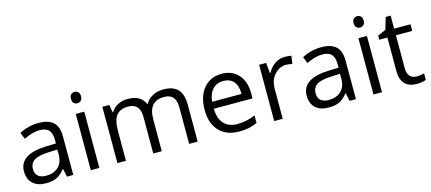

<svg xmlns="http://www.w3.org/2000/svg" viewBox="-55 -1244 3961 1764"><g transform="rotate(-15 1925.5 -362.0)"><path d="M415 0 398.9 -76.2H395Q355 -25.9 315.2 -8.1Q275.4 9.8 215.8 9.8Q136.2 9.8 91.1 -31.2Q45.9 -72.3 45.9 -147.9Q45.9 -310.1 305.2 -317.9L396 -320.8V-354Q396 -417 368.9 -447Q341.8 -477.1 282.2 -477.1Q215.3 -477.1 130.9 -436L106 -498Q145.5 -519.5 192.6 -531.7Q239.7 -543.9 287.1 -543.9Q382.8 -543.9 429 -501.5Q475.1 -459 475.1 -365.2V0ZM231.9 -57.1Q307.6 -57.1 350.8 -98.6Q394 -140.1 394 -214.8V-263.2L313 -259.8Q216.3 -256.3 173.6 -229.7Q130.9 -203.1 130.9 -147Q130.9 -103 157.5 -80.1Q184.1 -57.1 231.9 -57.1Z M723.1 0H642.1V-535.2H723.1ZM635.3 -680.2Q635.3 -708 648.9 -720.9Q662.6 -733.9 683.1 -733.9Q702.6 -733.9 716.8 -720.7Q731 -707.5 731 -680.2Q731 -652.8 716.8 -639.4Q702.6 -626 683.1 -626Q662.6 -626 648.9 -639.4Q635.3 -652.8 635.3 -680.2Z M1577.1 0V-348.1Q1577.1 -412.1 1549.8 -444.1Q1522.5 -476.1 1464.8 -476.1Q1389.2 -476.1 1353 -432.6Q1316.9 -389.2 1316.9 -298.8V0H1235.8V-348.1Q1235.8 -412.1 1208.5 -444.1Q1181.2 -476.1 1123 -476.1Q1046.9 -476.1 1011.5 -430.4Q976.1 -384.8 976.1 -280.8V0H895V-535.2H960.9L974.1 -461.9H978Q1001 -501 1042.7 -522.9Q1084.5 -544.9 1136.2 -544.9Q1261.7 -544.9 1300.3 -454.1H1304.2Q1328.1 -496.1 1373.5 -520.5Q1418.9 -544.9 1477.1 -544.9Q1567.9 -544.9 1613 -498.3Q1658.2 -451.7 1658.2 -349.1V0Z M2051.3 9.8Q1932.6 9.8 1864 -62.5Q1795.4 -134.8 1795.4 -263.2Q1795.4 -392.6 1859.1 -468.8Q1922.9 -544.9 2030.3 -544.9Q2130.9 -544.9 2189.5 -478.8Q2248 -412.6 2248 -304.2V-252.9H1879.4Q1881.8 -158.7 1927 -109.9Q1972.2 -61 2054.2 -61Q2140.6 -61 2225.1 -97.2V-24.9Q2182.1 -6.3 2143.8 1.7Q2105.5 9.8 2051.3 9.8ZM2029.3 -477.1Q1964.8 -477.1 1926.5 -435.1Q1888.2 -393.1 1881.3 -318.8H2161.1Q2161.1 -395.5 2127 -436.3Q2092.8 -477.1 2029.3 -477.1Z M2630.4 -544.9Q2666 -544.9 2694.3 -539.1L2683.1 -463.9Q2649.9 -471.2 2624.5 -471.2Q2559.6 -471.2 2513.4 -418.5Q2467.3 -365.7 2467.3 -287.1V0H2386.2V-535.2H2453.1L2462.4 -436H2466.3Q2496.1 -488.3 2538.1 -516.6Q2580.1 -544.9 2630.4 -544.9Z M3103.5 0 3087.4 -76.2H3083.5Q3043.5 -25.9 3003.7 -8.1Q2963.9 9.8 2904.3 9.8Q2824.7 9.8 2779.5 -31.2Q2734.4 -72.3 2734.4 -147.9Q2734.4 -310.1 2993.7 -317.9L3084.5 -320.8V-354Q3084.5 -417 3057.4 -447Q3030.3 -477.1 2970.7 -477.1Q2903.8 -477.1 2819.3 -436L2794.4 -498Q2834 -519.5 2881.1 -531.7Q2928.2 -543.9 2975.6 -543.9Q3071.3 -543.9 3117.4 -501.5Q3163.6 -459 3163.6 -365.2V0ZM2920.4 -57.1Q2996.1 -57.1 3039.3 -98.6Q3082.5 -140.1 3082.5 -214.8V-263.2L3001.5 -259.8Q2904.8 -256.3 2862.1 -229.7Q2819.3 -203.1 2819.3 -147Q2819.3 -103 2845.9 -80.1Q2872.6 -57.1 2920.4 -57.1Z M3411.6 0H3330.6V-535.2H3411.6ZM3323.7 -680.2Q3323.7 -708 3337.4 -720.9Q3351.1 -733.9 3371.6 -733.9Q3391.1 -733.9 3405.3 -720.7Q3419.4 -707.5 3419.4 -680.2Q3419.4 -652.8 3405.3 -639.4Q3391.1 -626 3371.6 -626Q3351.1 -626 3337.4 -639.4Q3323.7 -652.8 3323.7 -680.2Z M3756.3 -57.1Q3777.8 -57.1 3797.9 -60.3Q3817.9 -63.5 3829.6 -66.9V-4.9Q3816.4 1.5 3790.8 5.6Q3765.1 9.8 3744.6 9.8Q3589.4 9.8 3589.4 -153.8V-472.2H3512.7V-511.2L3589.4 -544.9L3623.5 -659.2H3670.4V-535.2H3825.7V-472.2H3670.4V-157.2Q3670.4 -108.9 3693.4 -83Q3716.3 -57.1 3756.3 -57.1Z"/></g></svg>

Font: f01972551
Style: Regular
Weight: 400
Foundry: Ascender Corporation
Version: Version 1.10